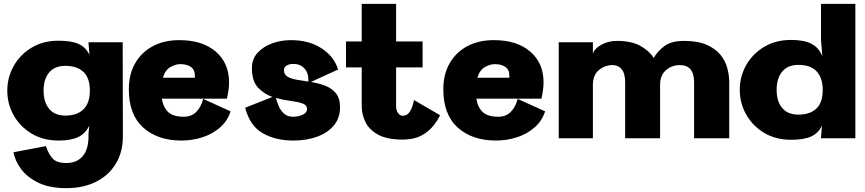

<svg xmlns="http://www.w3.org/2000/svg" viewBox="-20 -720 4506 1000"><path d="M326 260Q238 260 179.5 231.5Q121 203 89.5 160Q58 117 50 73L219 41Q233 82 254 105.5Q275 129 326 129Q380 129 410.5 93.5Q441 58 441 -10V-25L445 -66Q426 -25 388 -6.5Q350 12 285 12Q205 12 145 -24Q85 -60 51.5 -119Q18 -178 18 -248Q18 -317 51.5 -376.5Q85 -436 145 -472Q205 -508 285 -508Q353 -508 390.5 -490.5Q428 -473 446 -434L441 -497V-500H619L620 -10Q620 72 583 133Q546 194 479.5 227Q413 260 326 260ZM320 -377Q265 -377 236 -342.5Q207 -308 207 -248Q207 -188 236 -153Q265 -118 320 -118Q381 -118 414.5 -150.5Q448 -183 448 -248Q448 -314 414.5 -345.5Q381 -377 320 -377Z M1181 -140Q1165 -90 1126 -56Q1087 -22 1034.5 -5Q982 12 925 12Q801 12 726 -55.5Q651 -123 651 -255Q651 -333 684 -390.5Q717 -448 776 -479.5Q835 -511 914 -511Q1034 -511 1103.5 -451.5Q1173 -392 1173 -291Q1173 -271 1170 -250Q1167 -229 1162 -206H823Q830 -161 856 -136.5Q882 -112 937 -112Q978 -112 1003 -138Q1028 -164 1038 -205ZM919 -386Q895 -386 868 -371Q841 -356 828 -315H994Q995 -317 995 -320.5Q995 -324 995 -326Q995 -357 974 -371.5Q953 -386 919 -386Z M1495 -511Q1589 -511 1654.5 -468.5Q1720 -426 1741 -358L1599 -293Q1637 -287 1671.5 -274.5Q1706 -262 1728.5 -235.5Q1751 -209 1751 -161Q1751 -106 1719.5 -67.5Q1688 -29 1633 -8.5Q1578 12 1507 12Q1415 12 1348 -26.5Q1281 -65 1257 -159L1399 -215Q1356 -230 1324 -263.5Q1292 -297 1292 -366Q1292 -413 1322 -445.5Q1352 -478 1398.5 -494.5Q1445 -511 1495 -511ZM1459 -354Q1459 -332 1477 -321Q1495 -310 1524 -305Q1553 -300 1586 -295Q1588 -338 1566.5 -362.5Q1545 -387 1508 -387Q1486 -387 1472.5 -378.5Q1459 -370 1459 -354ZM1579 -152Q1579 -173 1554.5 -181.5Q1530 -190 1493 -194.5Q1456 -199 1417 -210Q1422 -191 1431.5 -168Q1441 -145 1459 -128.5Q1477 -112 1507 -112Q1535 -112 1557 -122.5Q1579 -133 1579 -152Z M2078 7Q1996 7 1949.5 -18.5Q1903 -44 1883.5 -84Q1864 -124 1864 -167V-369H1782V-504H1864V-700H2043V-504H2181V-369H2043V-169Q2043 -143 2054 -130Q2065 -117 2078 -117Q2101 -117 2115 -139Q2129 -161 2136 -199L2272 -120Q2259 -92 2235 -62.5Q2211 -33 2172.5 -13Q2134 7 2078 7Z M2819 -140Q2803 -90 2764 -56Q2725 -22 2672.5 -5Q2620 12 2563 12Q2439 12 2364 -55.5Q2289 -123 2289 -255Q2289 -333 2322 -390.5Q2355 -448 2414 -479.5Q2473 -511 2552 -511Q2672 -511 2741.5 -451.5Q2811 -392 2811 -291Q2811 -271 2808 -250Q2805 -229 2800 -206H2461Q2468 -161 2494 -136.5Q2520 -112 2575 -112Q2616 -112 2641 -138Q2666 -164 2676 -205ZM2557 -386Q2533 -386 2506 -371Q2479 -356 2466 -315H2632Q2633 -317 2633 -320.5Q2633 -324 2633 -326Q2633 -357 2612 -371.5Q2591 -386 2557 -386Z M3192 -507Q3268 -507 3314.5 -481.5Q3361 -456 3385 -418Q3404 -453 3440.5 -480Q3477 -507 3542 -507Q3614 -507 3660 -487Q3706 -467 3732 -435Q3758 -403 3768 -365.5Q3778 -328 3778 -292V0H3595V-292Q3595 -381 3521 -381Q3479 -381 3448.5 -354.5Q3418 -328 3418 -278V0H3236V-292Q3236 -337 3218 -359Q3200 -381 3172 -381Q3129 -381 3098.5 -354.5Q3068 -328 3068 -278V0H2890V-500H3068V-441Q3078 -469 3114 -488Q3150 -507 3192 -507Z M4100 8Q4020 8 3960 -28Q3900 -64 3866.5 -123.5Q3833 -183 3833 -252Q3833 -322 3866.5 -381Q3900 -440 3960 -476Q4020 -512 4100 -512Q4168 -512 4206.5 -492Q4245 -472 4263 -427L4256 -513V-700H4435V0H4256V-3L4261 -66Q4243 -27 4205.5 -9.5Q4168 8 4100 8ZM4138 -123Q4199 -123 4232 -154.5Q4265 -186 4265 -252Q4265 -313 4234 -347.5Q4203 -382 4138 -382Q4083 -382 4054 -347Q4025 -312 4025 -252Q4025 -192 4054 -157.5Q4083 -123 4138 -123Z"/></svg>

Font: Panamera Black
Style: Regular
Weight: 900
Designer: Bastien Sozeau
Foundry: NBR — Bastien Sozeau
Version: Version 3.002; ttfautohint (v1.8.4.7-5d5b);gftools[0.9.33]